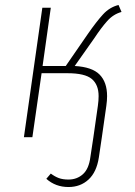

<svg xmlns="http://www.w3.org/2000/svg" viewBox="-20 -551 543 771"><path d="M359 -398 280 -286Q350 -282 380 -251.5Q410 -221 410 -165Q410 -147 407 -126L389 0L377 81Q368 140 335.5 170Q303 200 255 200Q203 200 166 167L184 146Q200 158 216 164Q232 170 255 170Q289 170 313 148.5Q337 127 343 79L355 0L373 -126Q376 -147 376 -165Q376 -211 348.5 -234Q321 -257 251 -257H147L110 0H76L150 -520H184L151 -286H244L333 -415Q367 -464 393.5 -493Q420 -522 456 -531L468 -503Q435 -494 410.5 -466.5Q386 -439 359 -398Z"/></svg>

Font: FiraGO UltraLight
Style: Italic
Weight: 200
Italic angle: -8°
Designer: bBox Type GmbH
Foundry: bBox Type GmbH
Version: Version 1.001